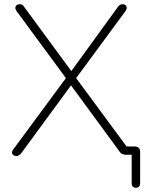

<svg xmlns="http://www.w3.org/2000/svg" viewBox="-20 -731 682 907"><path d="M622 156Q612 156 607 150Q602 144 602 134V-19L621 0H574Q568 0 560 -2.5Q552 -5 547 -12L305 -342H326L81 -8Q76 -1 69.5 2.5Q63 6 57 6Q48 6 42.5 1.5Q37 -3 36.5 -9.5Q36 -16 41 -23L295 -367V-357L58 -679Q52 -688 52.5 -695Q53 -702 58.5 -706.5Q64 -711 71 -711Q79 -711 83.5 -709.5Q88 -708 93 -700L323 -387H311L536 -697Q541 -705 546.5 -708Q552 -711 560 -711Q568 -711 573 -706.5Q578 -702 578.5 -695Q579 -688 573 -679L336 -357V-367L589 -24L559 -39H617Q629 -39 635.5 -32.5Q642 -26 642 -14V134Q642 144 637 150Q632 156 622 156Z"/></svg>

Font: Nunito ExtraLight
Style: Regular
Weight: 200
Designer: Vernon Adams
Foundry: Vernon Adams
Version: Version 3.602